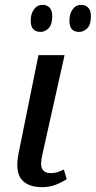

<svg xmlns="http://www.w3.org/2000/svg" viewBox="-20 -764 396 794"><path d="M154 10Q95 10 68.5 -22.5Q42 -55 57 -131L139 -536H247L155 -124Q145 -81 155 -64.5Q165 -48 189 -48Q204 -48 216 -51.5Q228 -55 244 -63L256 -23Q234 -9 209 0.5Q184 10 154 10ZM307 -632Q267 -632 267 -678Q267 -707 280.5 -725.5Q294 -744 316 -744Q333 -744 344.5 -732.5Q356 -721 356 -698Q356 -661 340.5 -646.5Q325 -632 307 -632ZM148 -632Q107 -632 107 -678Q107 -707 120.5 -725.5Q134 -744 156 -744Q174 -744 185 -732.5Q196 -721 196 -698Q196 -661 180.5 -646.5Q165 -632 148 -632Z"/></svg>

Font: Noto Serif ExtraCondensed Medium
Style: Italic
Weight: 500
Width: 2
Italic angle: -12°
Designer: Monotype Design Team
Foundry: Monotype Imaging Inc.
Version: Version 2.013; ttfautohint (v1.8.4.7-5d5b)